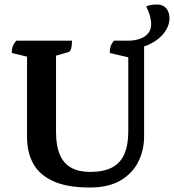

<svg xmlns="http://www.w3.org/2000/svg" viewBox="-20 -822 774 854"><path d="M379.7 12Q278.2 12 216.9 -16Q155.6 -44 128 -94Q100.3 -144 100.3 -211V-585.8L120 -565.2L32.3 -586.4Q32.3 -603.1 36.6 -615.6Q40.8 -628.1 52.7 -641H300.2Q300.2 -619.1 296.2 -605.6Q292.2 -592.1 284.2 -590.1L206.9 -568.1L229.2 -589.1V-235.3Q229.2 -173.5 246.2 -134Q263.2 -94.5 297 -75.9Q330.7 -57.3 380.2 -57.3Q439.5 -57.3 477 -76.3Q514.5 -95.2 532.5 -135.4Q550.6 -175.6 550.6 -237.3V-597.2L559.8 -564.9L468.1 -586.4Q468.1 -603.1 472.1 -615.6Q476.1 -628.1 487 -641H620.9V-214Q620.9 -154.5 595.2 -102.8Q569.6 -51.1 516.3 -19.5Q463 12 379.7 12ZM548.1 -605.5V-641Q578.9 -641 602.3 -649.4Q625.8 -657.8 639.1 -674.1Q652.4 -690.5 652.4 -713.8Q652.4 -731.6 646.7 -752.3Q641.1 -773 630.1 -793.1Q639.5 -798.1 652 -800Q664.5 -802 678.3 -802Q705.4 -802 719.6 -784.7Q733.9 -767.4 733.9 -740.9Q733.9 -708.3 711 -677.2Q688.1 -646 646.6 -625.8Q605.1 -605.5 548.1 -605.5Z"/></svg>

Font: Pitagon Serif
Style: Regular
Weight: 400
Designer: Travis Tran
Foundry: Pitagon
Version: Version 1.000;gftools[0.9.26]